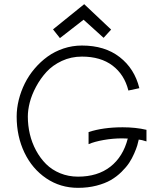

<svg xmlns="http://www.w3.org/2000/svg" viewBox="-20 -901 784 923"><path d="M268.1 -717.8 381.8 -806.2 478 -719.2 514.2 -758.8 384.8 -880.9 234.9 -759.8ZM647 -230Q660.6 -229 684.1 -221.2V-276.9Q632.3 -289.1 569.8 -289.1Q475.6 -289.1 405.8 -266.1V-208Q434.1 -220.2 478.3 -228Q522.5 -235.8 566.9 -235.8Q584.5 -235.8 594.2 -234.9Q571.8 -147.5 510.5 -99.6Q449.2 -51.8 355 -51.8Q309.1 -51.8 269.3 -68.1Q229.5 -84.5 201.4 -112.5Q173.3 -140.6 153.3 -177.7Q133.3 -214.8 123.5 -256.3Q113.8 -297.9 113.8 -340.8Q113.8 -371.6 123 -408.2Q132.3 -444.8 153.3 -484.1Q174.3 -523.4 203.6 -555.4Q232.9 -587.4 277.3 -608.2Q321.8 -628.9 374 -628.9Q463.9 -628.9 521 -585.7Q578.1 -542.5 597.2 -465.8L649.9 -477.1Q627 -570.8 555.4 -626.5Q483.9 -682.1 374 -682.1Q328.1 -682.1 285.6 -668Q243.2 -653.8 209 -629.2Q174.8 -604.5 146.5 -571.3Q118.2 -538.1 99.4 -500.2Q80.6 -462.4 70.3 -421.4Q60.1 -380.4 60.1 -340.8Q60.1 -245.6 97.4 -167.5Q134.8 -89.4 202.4 -43.7Q270 2 355 2Q402.8 2 443.6 -8.5Q484.4 -19 512.7 -35.4Q541 -51.8 564.2 -74.7Q587.4 -97.7 601.1 -118.4Q614.7 -139.2 625.2 -163.3Q635.7 -187.5 639.9 -201.9Q644 -216.3 647 -230Z"/></svg>

Font: Comic Neue Angular
Style: Regular
Weight: 400
Designer: Craig Rozynski
Foundry: Craig Rozynski
Version: Version 2.003